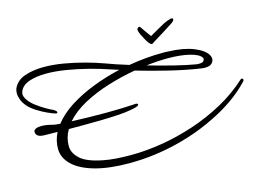

<svg xmlns="http://www.w3.org/2000/svg" viewBox="-98 -812 1501 1104"><g transform="rotate(-15 652.0 -259.5)"><path d="M549 112Q427 112 342.5 88Q258 64 214.5 21.5Q171 -21 171 -74Q171 -123 194 -169Q171 -169 152 -169.5Q133 -170 120 -170Q91 -170 78.5 -179Q66 -188 66 -203Q66 -214 79 -220Q92 -226 112 -226Q128 -226 145.5 -223Q163 -220 181 -215Q189 -214 199 -212Q204 -212 209.5 -211.5Q215 -211 221 -210Q261 -261 324.5 -301.5Q388 -342 467 -372.5Q546 -403 629 -422Q613 -427 597.5 -432Q582 -437 567 -442Q520 -458 459.5 -473.5Q399 -489 335.5 -499.5Q272 -510 216 -510Q158 -510 115.5 -495.5Q73 -481 59 -448Q58 -444 56.5 -440Q55 -436 55 -431Q55 -406 85 -375Q104 -356 134.5 -336Q165 -316 193 -302Q198 -301 205 -296.5Q212 -292 216 -289Q222 -283 222 -280Q223 -275 217 -273Q216 -273 214.5 -273.5Q213 -274 211 -274Q196 -278 166 -291.5Q136 -305 105.5 -324.5Q75 -344 58 -364Q41 -384 33 -405Q25 -426 25 -444Q25 -459 30 -472Q50 -516 100 -533Q150 -550 213 -550Q269 -550 330 -539.5Q391 -529 450.5 -513Q510 -497 559 -479Q585 -469 619.5 -457.5Q654 -446 693 -434Q744 -443 795 -447.5Q846 -452 892 -452Q902 -452 911 -452Q920 -452 929 -451Q1019 -448 1077.5 -424.5Q1136 -401 1155 -369Q1162 -357 1162 -346Q1162 -331 1150 -318.5Q1138 -306 1109 -306Q1104 -306 1098 -306.5Q1092 -307 1086 -308Q1003 -320 904 -344Q805 -368 713 -395Q633 -381 551.5 -356Q470 -331 401 -294Q332 -257 288 -207Q333 -205 386 -204Q439 -203 490 -203Q540 -203 584.5 -204.5Q629 -206 658 -208Q661 -209 667 -209Q678 -209 681 -205Q684 -201 680 -197Q674 -189 632 -182Q601 -176 553 -173Q505 -170 450 -169Q395 -168 340 -168H261Q235 -125 235 -74Q235 -32 273 3Q311 38 404 56Q438 63 479.5 66Q521 69 569 69Q656 69 751.5 53.5Q847 38 943 6.5Q1039 -25 1128 -73.5Q1217 -122 1290 -189Q1292 -191 1296 -191Q1300 -191 1303 -187Q1304 -186 1304 -182Q1304 -179 1301 -174Q1253 -123 1193.5 -81.5Q1134 -40 1067 -8Q990 30 907 56Q824 82 743 95.5Q662 109 589 111Q579 111 569 111.5Q559 112 549 112ZM1065 -338Q1070 -337 1074 -337Q1078 -337 1082 -337Q1101 -337 1107.5 -343.5Q1114 -350 1114 -357Q1114 -361 1112 -365Q1097 -388 1043 -401Q989 -414 915 -414Q887 -414 854.5 -412Q822 -410 787 -406Q866 -383 941 -364.5Q1016 -346 1065 -338ZM862 -524Q855 -517 849 -517Q835 -517 812 -562Q805 -574 799.5 -586Q794 -598 792 -606Q790 -612 790 -618V-620Q793 -628 799.5 -630.5Q806 -633 810 -627Q819 -614 834 -592.5Q849 -571 856 -562Q861 -565 868 -569Q875 -573 884 -578Q892 -583 902 -588.5Q912 -594 923 -600Q951 -617 969 -623Q987 -629 992 -630H995Q1004 -630 1004 -623Q1004 -615 991 -605Q971 -592 933.5 -568Q896 -544 862 -524Z"/></g></svg>

Font: WindSong Medium
Style: Regular
Weight: 500
Designer: Robert E. Leuschke
Foundry: Robert E. Leuschke
Version: Version 1.010; ttfautohint (v1.8.3)